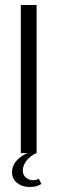

<svg xmlns="http://www.w3.org/2000/svg" viewBox="-20 -611 228 766"><path d="M63 0V-591H126V0ZM97 135Q68 135 48 118.5Q28 102 28 77Q28 49 48 28Q68 7 93 -1L125 0Q99 12 85 31Q71 50 71 69Q71 88 84 98Q97 108 110 108Q119 108 125.5 106Q132 104 135 102L145 123Q139 127 127.5 131Q116 135 97 135Z"/></svg>

Font: Alumni Sans
Style: Regular
Weight: 400
Designer: Robert E. Leuschke
Foundry: Robert E. Leuschke
Version: Version 1.018